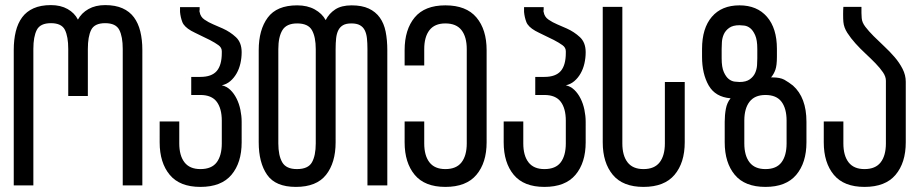

<svg xmlns="http://www.w3.org/2000/svg" viewBox="-20 -728 3611 754"><path d="M393 -708C367.7 -708 345.8 -702.8 327.5 -692.5C309.2 -682.2 295.3 -668.3 286 -651C277.3 -668.3 263.8 -682.2 245.5 -692.5C227.2 -702.8 205.3 -708 180 -708C153.3 -708 130.7 -703.8 112 -695.5C93.3 -687.2 78.3 -675.3 67 -660C55.7 -644.7 47.3 -626.2 42 -604.5C36.7 -582.8 34 -558.7 34 -532V0H111V-536C111 -568 115.5 -592.8 124.5 -610.5C133.5 -628.2 152 -637 180 -637C208 -637 226.3 -628.2 235 -610.5C243.7 -592.8 248 -568 248 -536V-351H325V-536C325 -568 329.3 -592.8 338 -610.5C346.7 -628.2 365 -637 393 -637C421 -637 439.5 -628.2 448.5 -610.5C457.5 -592.8 462 -568 462 -536V0H539V-532C539 -558.7 536.3 -582.8 531 -604.5C525.7 -626.2 517.3 -644.7 506 -660C494.7 -675.3 479.7 -687.2 461 -695.5C442.3 -703.8 419.7 -708 393 -708Z M851 -393C863.7 -395.7 874.8 -401.2 884.5 -409.5C894.2 -417.8 902.3 -427.8 909 -439.5C915.7 -451.2 920.7 -464.2 924 -478.5C927.3 -492.8 929 -507.7 929 -523C929 -548.3 921.5 -568 906.5 -582C891.5 -596 874.3 -607.3 855 -616L817 -632.5C805 -637.5 793.7 -643.7 783 -651C772.3 -658.3 766 -668.3 764 -681C763.3 -682.3 763 -683.7 763 -685C763 -685.7 763.3 -686.7 764 -688V-700H687V-681C688.3 -667 691.3 -653.8 696 -641.5C700.7 -629.2 712.3 -617.7 731 -607C734.3 -605 739.2 -602.5 745.5 -599.5L766 -589.5L787.5 -579L804 -571C818 -563.7 829.3 -556.8 838 -550.5C846.7 -544.2 851 -536.3 851 -527V-520C851 -488 844.3 -464.3 831 -449C817.7 -433.7 796.3 -426 767 -426H731V-355H767C796.3 -355 817.7 -346.2 831 -328.5C844.3 -310.8 851 -286 851 -254V-165C851 -133 844.3 -108.2 831 -90.5C817.7 -72.8 796.3 -64 767 -64C739 -64 718.2 -72.8 704.5 -90.5C690.8 -108.2 684 -133 684 -165V-251H607V-169C607 -115.7 620.2 -73.2 646.5 -41.5C672.8 -9.8 713 6 767 6C821.7 6 862.3 -9.8 889 -41.5C915.7 -73.2 929 -115.7 929 -169V-250C929 -265.3 927.3 -281 924 -297C920.7 -313 915.7 -327.7 909 -341C902.3 -354.3 894.2 -365.7 884.5 -375C874.8 -384.3 863.7 -390.3 851 -393Z M1220 -535V-165C1220 -133 1215 -108.2 1205 -90.5C1195 -72.8 1175.3 -64 1146 -64C1118 -64 1098.8 -72.8 1088.5 -90.5C1078.2 -108.2 1073 -133 1073 -165V-535C1073 -567 1078.3 -591.8 1089 -609.5C1099.7 -627.2 1119 -636 1147 -636C1175.7 -636 1195 -627.2 1205 -609.5C1215 -591.8 1220 -567 1220 -535ZM1361 -707C1334.3 -707 1312.8 -701.7 1296.5 -691C1280.2 -680.3 1267.7 -666.3 1259 -649C1249.7 -666.3 1235.3 -680.3 1216 -691C1196.7 -701.7 1173.7 -707 1147 -707C1093.7 -707 1055.2 -691 1031.5 -659C1007.8 -627 996 -584.3 996 -531V-169C996 -115.7 1007 -73.2 1029 -41.5C1051 -9.8 1088.7 6 1142 6C1196 6 1235.5 -9.8 1260.5 -41.5C1285.5 -73.2 1298 -115.7 1298 -169V-535C1298 -551 1298.7 -565.2 1300 -577.5C1301.3 -589.8 1304.2 -600.3 1308.5 -609C1312.8 -617.7 1319 -624.3 1327 -629C1335 -633.7 1346 -636 1360 -636C1374 -636 1385.2 -633.7 1393.5 -629C1401.8 -624.3 1408.2 -617.7 1412.5 -609C1416.8 -600.3 1419.7 -589.8 1421 -577.5C1422.3 -565.2 1423 -551 1423 -535V0H1501V-531C1501 -557.7 1498.8 -581.8 1494.5 -603.5C1490.2 -625.2 1482.5 -643.7 1471.5 -659C1460.5 -674.3 1446 -686.2 1428 -694.5C1410 -702.8 1387.7 -707 1361 -707Z M1729 -707C1675 -707 1634.8 -691.2 1608.5 -659.5C1582.2 -627.8 1569 -585 1569 -531V-471H1646V-535C1646 -567 1652.8 -591.8 1666.5 -609.5C1680.2 -627.2 1701 -636 1729 -636C1757.7 -636 1778.8 -627.2 1792.5 -609.5C1806.2 -591.8 1813 -567 1813 -535V-165C1813 -133 1806.2 -108.2 1792.5 -90.5C1778.8 -72.8 1757.7 -64 1729 -64C1701 -64 1680.2 -72.8 1666.5 -90.5C1652.8 -108.2 1646 -133 1646 -165V-251H1569V-169C1569 -115.7 1582.2 -73.2 1608.5 -41.5C1634.8 -9.8 1675 6 1729 6C1783.7 6 1824.3 -9.8 1851 -41.5C1877.7 -73.2 1891 -115.7 1891 -169V-531C1891 -585 1877.7 -627.8 1851 -659.5C1824.3 -691.2 1783.7 -707 1729 -707Z M2202 -393C2214.7 -395.7 2225.8 -401.2 2235.5 -409.5C2245.2 -417.8 2253.3 -427.8 2260 -439.5C2266.7 -451.2 2271.7 -464.2 2275 -478.5C2278.3 -492.8 2280 -507.7 2280 -523C2280 -548.3 2272.5 -568 2257.5 -582C2242.5 -596 2225.3 -607.3 2206 -616L2168 -632.5C2156 -637.5 2144.7 -643.7 2134 -651C2123.3 -658.3 2117 -668.3 2115 -681C2114.3 -682.3 2114 -683.7 2114 -685C2114 -685.7 2114.3 -686.7 2115 -688V-700H2038V-681C2039.3 -667 2042.3 -653.8 2047 -641.5C2051.7 -629.2 2063.3 -617.7 2082 -607C2085.3 -605 2090.2 -602.5 2096.5 -599.5L2117 -589.5L2138.5 -579L2155 -571C2169 -563.7 2180.3 -556.8 2189 -550.5C2197.7 -544.2 2202 -536.3 2202 -527V-520C2202 -488 2195.3 -464.3 2182 -449C2168.7 -433.7 2147.3 -426 2118 -426H2082V-355H2118C2147.3 -355 2168.7 -346.2 2182 -328.5C2195.3 -310.8 2202 -286 2202 -254V-165C2202 -133 2195.3 -108.2 2182 -90.5C2168.7 -72.8 2147.3 -64 2118 -64C2090 -64 2069.2 -72.8 2055.5 -90.5C2041.8 -108.2 2035 -133 2035 -165V-251H1958V-169C1958 -115.7 1971.2 -73.2 1997.5 -41.5C2023.8 -9.8 2064 6 2118 6C2172.7 6 2213.3 -9.8 2240 -41.5C2266.7 -73.2 2280 -115.7 2280 -169V-250C2280 -265.3 2278.3 -281 2275 -297C2271.7 -313 2266.7 -327.7 2260 -341C2253.3 -354.3 2245.2 -365.7 2235.5 -375C2225.8 -384.3 2214.7 -390.3 2202 -393Z M2669 -406H2591V-165C2591 -133 2584.2 -108.2 2570.5 -90.5C2556.8 -72.8 2535.7 -64 2507 -64C2479 -64 2458.2 -72.8 2444.5 -90.5C2430.8 -108.2 2424 -133 2424 -165V-701H2347V-169C2347 -115.7 2360.2 -73.2 2386.5 -41.5C2412.8 -9.8 2453 6 2507 6C2561.7 6 2602.3 -9.8 2629 -41.5C2655.7 -73.2 2669 -115.7 2669 -169Z M3069 -254V-165C3069 -133 3062.3 -108.2 3049 -90.5C3035.7 -72.8 3014.7 -64 2986 -64C2958 -64 2937.2 -72.8 2923.5 -90.5C2909.8 -108.2 2903 -133 2903 -165V-254C2903 -286 2909.8 -310.8 2923.5 -328.5C2937.2 -346.2 2958 -355 2986 -355C3014.7 -355 3035.7 -346.2 3049 -328.5C3062.3 -310.8 3069 -286 3069 -254ZM2814 -499V-536C2814 -543.3 2814.3 -552.3 2815 -563C2815.7 -573.7 2818.2 -583.8 2822.5 -593.5C2826.8 -603.2 2833.8 -611.5 2843.5 -618.5C2853.2 -625.5 2866.7 -629 2884 -629C2888.7 -629 2895 -628.5 2903 -627.5C2911 -626.5 2918.7 -623.2 2926 -617.5C2933.3 -611.8 2939.8 -602.7 2945.5 -590C2951.2 -577.3 2954 -559.3 2954 -536V-499C2954 -491.7 2953.7 -482.7 2953 -472C2952.3 -461.3 2949.8 -451.2 2945.5 -441.5C2941.2 -431.8 2934.2 -423.5 2924.5 -416.5C2914.8 -409.5 2901.3 -406 2884 -406C2879.3 -406 2873 -406.5 2865 -407.5C2857 -408.5 2849.3 -411.8 2842 -417.5C2834.7 -423.2 2828.2 -432.3 2822.5 -445C2816.8 -457.7 2814 -475.7 2814 -499ZM3008 -424C3015.3 -432.7 3021 -442.7 3025 -454C3029 -465.3 3031 -482.3 3031 -505V-536C3031 -590 3018 -632 2992 -662C2966 -692 2930 -707 2884 -707C2837.3 -707 2801.2 -692 2775.5 -662C2749.8 -632 2737 -590 2737 -536V-505C2737 -460.3 2745.7 -422.8 2763 -392.5C2780.3 -362.2 2809 -345.3 2849 -342C2839.7 -330.7 2833.5 -316.8 2830.5 -300.5C2827.5 -284.2 2826 -267.3 2826 -250V-169C2826 -115.7 2839.2 -73.2 2865.5 -41.5C2891.8 -9.8 2932 6 2986 6C3040 6 3080.3 -9.8 3107 -41.5C3133.7 -73.2 3147 -115.7 3147 -169V-250C3147 -313.3 3129.3 -360.7 3094 -392C3084 -400 3072.7 -407.7 3060 -415C3048.7 -421 3033.3 -424 3014 -424Z M3363 -701H3292C3291.3 -693.7 3291 -684 3291 -672C3291 -659.3 3291.3 -649.3 3292 -642C3293.3 -627.3 3298.5 -613 3307.5 -599C3316.5 -585 3327.2 -571.2 3339.5 -557.5C3351.8 -543.8 3365 -530.5 3379 -517.5C3393 -504.5 3406 -491.8 3418 -479.5C3430 -467.2 3439.8 -455.3 3447.5 -444C3455.2 -432.7 3459 -421.7 3459 -411V-165C3459 -133 3452.2 -108.2 3438.5 -90.5C3424.8 -72.8 3403.7 -64 3375 -64C3347 -64 3326.2 -72.8 3312.5 -90.5C3298.8 -108.2 3292 -133 3292 -165V-251H3215V-169C3215 -115.7 3228.2 -73.2 3254.5 -41.5C3280.8 -9.8 3321 6 3375 6C3429.7 6 3470.3 -9.8 3497 -41.5C3523.7 -73.2 3537 -115.7 3537 -169V-407C3537 -424.3 3532.8 -441.2 3524.5 -457.5C3516.2 -473.8 3505.7 -489.3 3493 -504C3480.3 -518.7 3466.7 -532.8 3452 -546.5L3411 -586C3398.3 -598.7 3387.5 -610.8 3378.5 -622.5C3369.5 -634.2 3364.7 -645.7 3364 -657C3363.3 -663 3363 -669.7 3363 -677Z"/></svg>

Font: Bebas Neue Regular two
Style: Regular2
Weight: 400
Designer: Ryoichi Tsunekawa & LGV (GE)
Foundry: Free Software Foundation, Inc.
Version: Version 1.003 August 13, 2016